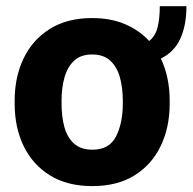

<svg xmlns="http://www.w3.org/2000/svg" viewBox="-20 -597 628 626"><path d="M27.8 -258.8V-269Q27.8 -346.2 57.1 -407Q86.4 -467.8 142.8 -502.9Q199.2 -538.1 280.3 -538.1Q340.8 -538.1 387.5 -518.3Q434.1 -498.5 466.3 -463.4Q486.3 -478.5 493.7 -507.6Q501 -536.6 501 -576.7H587.9Q587.9 -514.6 567.9 -470.9Q547.9 -427.2 504.4 -406.2Q533.2 -346.2 533.2 -269V-258.8Q533.2 -181.6 503.9 -120.8Q474.6 -60.1 418.5 -25.1Q362.3 9.8 281.2 9.8Q199.7 9.8 143.1 -25.1Q86.4 -60.1 57.1 -120.8Q27.8 -181.6 27.8 -258.8ZM180.7 -269V-258.8Q180.7 -216.8 189.9 -182.9Q199.2 -148.9 221.4 -128.9Q243.7 -108.9 281.2 -108.9Q336.4 -108.9 358.4 -152.3Q380.4 -195.8 380.4 -258.8V-269Q380.4 -310.1 371.1 -344.2Q361.8 -378.4 339.8 -398.9Q317.9 -419.4 280.3 -419.4Q243.2 -419.4 221.4 -398.9Q199.7 -378.4 190.2 -344.2Q180.7 -310.1 180.7 -269Z"/></svg>

Font: Vazirmatn UI ExtraBold
Style: Regular
Weight: 800
Designer: Saber Rastikerdar
Foundry: Saber Rastikerdar
Version: Version 33.003